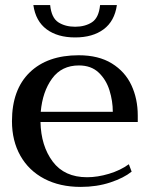

<svg xmlns="http://www.w3.org/2000/svg" viewBox="-20 -724 591 754"><path d="M111 -704H177Q182 -654 209 -636.5Q236 -619 275 -619Q314 -619 341 -636.5Q368 -654 373 -704H439Q430 -641 387 -609Q344 -577 275 -577Q206 -577 163 -609Q120 -641 111 -704ZM521 -245H139Q141 -151 187 -89.5Q233 -28 322 -28Q363 -28 408 -41.5Q453 -55 486 -79L497 -50Q466 -25 413 -7.5Q360 10 297 10Q215 10 154 -22Q93 -54 60 -112.5Q27 -171 27 -248Q27 -372 96.5 -439.5Q166 -507 289 -507Q367 -507 419 -475Q471 -443 496 -389.5Q521 -336 521 -270ZM423 -285Q423 -327 410 -369Q397 -411 367.5 -439Q338 -467 290 -467Q222 -467 184.5 -415.5Q147 -364 140 -285Z"/></svg>

Font: Trirong Medium
Style: Regular
Weight: 500
Designer: Katatrad Team
Foundry: CadsonDemak
Version: Version 1.001